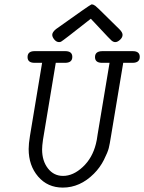

<svg xmlns="http://www.w3.org/2000/svg" viewBox="-20 -843 654 871"><path d="M105 -584Q105 -611 137 -611H276Q308 -611 308 -585Q308 -558 275 -558H233L175 -209Q171 -181 171 -165Q171 -113 197.5 -79Q224 -45 266 -45Q312 -45 355.5 -85.5Q399 -126 415 -190Q419 -204 423 -234L477 -558H443Q411 -558 411 -584Q411 -611 445 -611H582Q614 -611 614 -585Q614 -558 581 -558H539L483 -222Q478 -190 473.5 -171.5Q469 -153 451.5 -118Q434 -83 406 -55Q343 8 265 8Q196 8 153 -42Q110 -92 110 -167Q110 -191 116 -227L171 -558H137Q105 -558 105 -584ZM217 -685Q217 -697 234 -711Q388 -821 395 -823H396Q404 -823 412.5 -816.5Q421 -810 456 -775Q493 -738 522 -710Q536 -696 536 -685Q536 -673 524.5 -662.5Q513 -652 503 -652Q494 -652 485.5 -659.5Q477 -667 438 -709Q411 -738 392 -758Q264 -657 257 -654Q253 -652 248 -652Q236 -652 226.5 -663.5Q217 -675 217 -685Z"/></svg>

Font: CMU Typewriter Text
Style: LightOblique
Weight: 200
Italic angle: -9.46001°
Version: Version 0.7.0